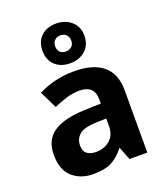

<svg xmlns="http://www.w3.org/2000/svg" viewBox="-152 -940 909 1054"><g transform="rotate(-20 302.0 -413.5)"><path d="M302 -557Q412 -557 470.5 -509.5Q529 -462 529 -364V0H425L396 -74H392Q357 -30 318 -10Q279 10 211 10Q138 10 90 -32.5Q42 -75 42 -163Q42 -250 103 -291.5Q164 -333 286 -337L381 -340V-364Q381 -407 358.5 -427Q336 -447 296 -447Q256 -447 218 -435.5Q180 -424 142 -407L93 -508Q137 -531 190.5 -544Q244 -557 302 -557ZM323 -251Q251 -249 223 -225Q195 -201 195 -162Q195 -128 215 -113.5Q235 -99 267 -99Q315 -99 348 -127.5Q381 -156 381 -208V-253ZM300.1 -605Q246 -605 212.5 -636Q179 -667 179 -721Q179 -775 212.3 -806Q245.5 -837 299.9 -837Q352 -837 388 -806Q424 -775 424 -722.1Q424 -667 388.5 -636Q353 -605 300.1 -605ZM300 -674Q320 -674 333.5 -686.6Q347 -699.2 347 -721.1Q347 -743 333.6 -755.5Q320.2 -768 300.1 -768Q280 -768 266.5 -755.4Q253 -742.8 253 -720.9Q253 -699 265.2 -686.5Q277.3 -674 300 -674Z"/></g></svg>

Font: Noto Sans Javanese
Style: Regular
Weight: 400
Designer: Monotype Design Team
Foundry: Monotype Imaging Inc.
Version: Version 2.004